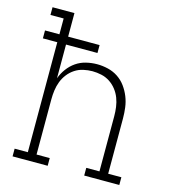

<svg xmlns="http://www.w3.org/2000/svg" viewBox="-109 -825 819 914"><g transform="rotate(15 300.0 -367.5)"><path d="M37 0V-38H102V-580H31V-619H102V-697H37V-735H145V-619H300V-580H145V-414Q154 -439 170.5 -461.5Q187 -484 209.5 -499.5Q232 -515 259 -521.5Q286 -528 313 -528Q340 -528 367 -521.5Q394 -515 416.5 -500Q439 -485 455 -463Q471 -441 481 -416Q491 -391 494.5 -364Q498 -337 498 -310V-38H563V0H390V-38H455V-310Q455 -332 452 -354.5Q449 -377 441 -398Q433 -419 419 -437Q405 -455 386 -467.5Q367 -480 344.5 -485Q322 -490 300 -490Q278 -490 255.5 -485Q233 -480 214 -467.5Q195 -455 181 -437Q167 -419 159 -398Q151 -377 148 -354.5Q145 -332 145 -310V-38H210V0Z"/></g></svg>

Font: Iosevka Etoile Extralight
Style: Regular
Weight: 200
Designer: Belleve Invis
Foundry: Belleve Invis
Version: Version 22.1.2; ttfautohint (v1.8.4)